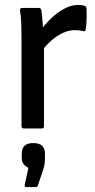

<svg xmlns="http://www.w3.org/2000/svg" viewBox="-20 -520 386 777"><path d="M77 0Q67 0 67 -10V-369Q67 -398 66 -425.5Q65 -453 61 -478Q60 -488 71 -488H136Q145 -488 147 -480Q150 -460 152 -436Q154 -412 154 -393L158 -348V-10Q158 0 149 0ZM148 -312 144 -397Q164 -424 189.5 -448Q215 -472 242.5 -486Q270 -500 295 -500Q312 -500 321 -497Q330 -494 330 -486Q331 -466 330.5 -444Q330 -422 327 -403Q327 -392 316 -394Q309 -396 300.5 -397Q292 -398 283 -398Q259 -398 235 -387Q211 -376 189 -357Q167 -338 148 -312ZM86 237Q79 237 80 228L95 159Q82 153 75 143.5Q68 134 68 117V102Q68 59 114 59Q139 59 150.5 70Q162 81 162 102V118Q162 132 160.5 143Q159 154 155 166L133 231Q132 237 124 237Z"/></svg>

Font: Sofia Sans Semi Condensed Medium
Style: Regular
Weight: 500
Designer: Botio Nikoltchev, Ani Petrova
Foundry: lettersoup
Version: Version 4.100